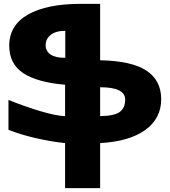

<svg xmlns="http://www.w3.org/2000/svg" viewBox="-20 -734 884 997"><path d="M817 -219Q817 -118 733.5 -58.5Q650 1 500 9V243H318V9Q248 2 167 -16.5Q86 -35 24 -60V-215Q114 -179 194 -155.5Q274 -132 318 -131V-294Q174 -306 101 -354Q28 -402 28 -497Q28 -603 125.5 -658.5Q223 -714 399 -714H500V-421Q663 -418 740 -367.5Q817 -317 817 -219ZM319 -434V-574Q270 -574 243.5 -553Q217 -532 217 -499Q217 -468 243.5 -450.5Q270 -433 319 -434ZM630 -217Q630 -281 500 -281V-131Q573 -132 601.5 -152.5Q630 -173 630 -217Z"/></svg>

Font: Noto Sans Armenian Black
Style: Regular
Weight: 900
Designer: Monotype Design team
Foundry: Monotype Imaging Inc.
Version: Version 1.000